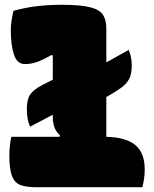

<svg xmlns="http://www.w3.org/2000/svg" viewBox="-20 -780 640 800"><path d="M27 -210H228L230 -216Q213 -231 206.5 -250.5Q200 -270 200 -292V-302L105 -252Q98 -269 95 -286Q92 -303 92 -328Q92 -366 106 -386.5Q120 -407 157 -426L200 -448V-548L195 -551Q156 -529 132 -521Q108 -513 84 -513Q51 -513 38 -553Q25 -593 25 -654Q25 -673 28 -693Q31 -713 36 -735Q88 -749 135.5 -754.5Q183 -760 237 -760Q315 -760 355 -750Q395 -740 409 -718.5Q423 -697 423 -660V-520L516 -572Q529 -543 529 -506Q529 -472 518 -451Q507 -430 484.5 -414Q462 -398 429 -379L423 -376V-210Q505 -208 544 -175.5Q583 -143 583 -74Q583 -52 580 -33Q577 -14 573 0H129Q90 0 65.5 -9Q41 -18 30 -46.5Q19 -75 19 -131Q19 -151 21 -170.5Q23 -190 27 -210Z"/></svg>

Font: Recursive Mn Csl St XBk
Style: Regular
Weight: 1000
Monospace: yes
Version: Version 1.079;hotconv 1.0.112;makeotfexe 2.5.65598; ttfautoh